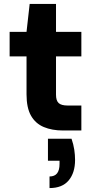

<svg xmlns="http://www.w3.org/2000/svg" viewBox="-20 -664 483 977"><path d="M300 0Q245 0 203 -17.5Q161 -35 138 -75Q115 -115 115 -184V-377H29V-502H115L131 -644H265V-502H394V-377H265V-182Q265 -152 278.5 -139.5Q292 -127 325 -127H394V0ZM232 293V234Q258 234 270.5 218Q283 202 283 170V154H224V42H344Q354 71 358 98Q362 125 362 150Q362 215 329.5 254Q297 293 232 293Z"/></svg>

Font: DM Sans 16pt Black
Style: Regular
Weight: 900
Version: Version 4.004;gftools[0.9.30]